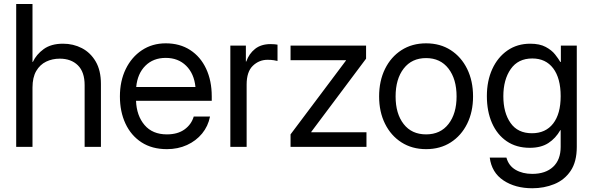

<svg xmlns="http://www.w3.org/2000/svg" viewBox="-20 -748 3020 978"><path d="M145.5 -301.8V0H62.5V-727.5H145.5V-432.6H147.5Q164.6 -470.2 202.4 -497.8Q240.2 -525.4 301.3 -525.4Q353.5 -525.4 397.2 -502.7Q440.9 -480 467.5 -434.6Q494.1 -389.2 494.1 -320.3V0H411.1V-314.5Q411.1 -381.3 376.7 -415.3Q342.3 -449.2 284.2 -449.2Q246.6 -449.2 215.1 -434.1Q183.6 -418.9 164.6 -386.5Q145.5 -354 145.5 -301.8Z M830.1 11.7Q754.4 11.7 700.9 -22.9Q647.5 -57.6 619.1 -118.4Q590.8 -179.2 590.8 -256.8Q590.8 -335.4 620.6 -396.5Q650.4 -457.5 703.1 -492.4Q755.9 -527.3 824.2 -527.3Q896 -527.3 948.7 -493.2Q1001.5 -459 1030 -397.9Q1058.6 -336.9 1058.6 -256.8V-234.4H672.9Q675.8 -158.7 716.3 -111.1Q756.8 -63.5 830.1 -63.5Q885.3 -63.5 920.2 -88.9Q955.1 -114.3 966.8 -154.3H1049.8Q1040 -105 1009.3 -67.6Q978.5 -30.3 932.4 -9.3Q886.2 11.7 830.1 11.7ZM673.8 -304.7H975.6Q968.8 -373 928.2 -413.1Q887.7 -453.1 824.2 -453.1Q760.7 -453.1 720.5 -413.1Q680.2 -373 673.8 -304.7Z M1153.3 0V-515.6H1232.4V-434.6H1234.4Q1248.5 -474.6 1279.3 -499Q1310.1 -523.4 1358.4 -523.4Q1369.6 -523.4 1379.2 -522.5Q1388.7 -521.5 1393.6 -520.5V-437.5Q1388.7 -439 1374.8 -441.2Q1360.8 -443.4 1342.8 -443.4Q1299.8 -443.4 1268.1 -413.1Q1236.3 -382.8 1236.3 -317.4V0Z M1460 0V-63.5L1742.2 -439.5V-441.4H1460V-515.6H1844.7V-449.2L1565.4 -76.2V-74.2H1846.7V0Z M2150.4 11.7Q2079.1 11.7 2025.1 -22.7Q1971.2 -57.1 1941.2 -117.7Q1911.1 -178.2 1911.1 -256.8Q1911.1 -335.9 1941.2 -397Q1971.2 -458 2025.1 -492.7Q2079.1 -527.3 2150.4 -527.3Q2222.2 -527.3 2275.9 -492.7Q2329.6 -458 2359.6 -397Q2389.6 -335.9 2389.6 -256.8Q2389.6 -178.2 2359.6 -117.7Q2329.6 -57.1 2275.9 -22.7Q2222.2 11.7 2150.4 11.7ZM2150.4 -63.5Q2223.6 -63.5 2264.6 -116.5Q2305.7 -169.4 2305.7 -256.8Q2305.7 -345.2 2264.4 -398.7Q2223.1 -452.1 2150.4 -452.1Q2077.6 -452.1 2036.4 -398.9Q1995.1 -345.7 1995.1 -256.8Q1995.1 -168.9 2036.1 -116.2Q2077.1 -63.5 2150.4 -63.5Z M2691.4 210.9Q2604.5 210.9 2544.4 170.9Q2484.4 130.9 2474.6 54.7H2559.6Q2570.8 96.2 2606.2 116.9Q2641.6 137.7 2691.4 137.7Q2758.8 137.7 2797.4 101.8Q2835.9 65.9 2835.9 0V-85H2834Q2810.5 -43.5 2773.2 -19.3Q2735.8 4.9 2678.7 4.9Q2609.9 4.9 2561 -28.6Q2512.2 -62 2486.1 -121.3Q2460 -180.7 2460 -258.8Q2460 -335.9 2487.5 -396.2Q2515.1 -456.5 2564.9 -491Q2614.7 -525.4 2680.7 -525.4Q2729 -525.4 2759.5 -509Q2790 -492.7 2807.4 -470.7Q2824.7 -448.7 2834 -432.6H2836.9V-515.6H2918V0Q2918 76.2 2886.5 122.6Q2855 168.9 2803.2 189.9Q2751.5 210.9 2691.4 210.9ZM2689.5 -69.3Q2759.3 -69.3 2797.6 -118.7Q2835.9 -168 2835.9 -257.8Q2835.9 -349.6 2797.9 -399.9Q2759.8 -450.2 2691.4 -450.2Q2619.1 -450.2 2581.5 -396.2Q2543.9 -342.3 2543.9 -257.8Q2543.9 -173.8 2580.6 -121.6Q2617.2 -69.3 2689.5 -69.3Z"/></svg>

Font: Inter Display
Style: Regular
Weight: 400
Designer: Rasmus Andersson
Foundry: rsms
Version: Version 4.000;git-37864ae